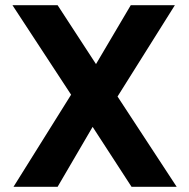

<svg xmlns="http://www.w3.org/2000/svg" viewBox="-20 -720 729 740"><path d="M32 0 254 -355 28 -700H202L350 -473L484 -700H654L433 -348L661 0H487L337 -231L202 0Z"/></svg>

Font: DM Sans 16pt Black
Style: Regular
Weight: 900
Version: Version 4.004;gftools[0.9.30]